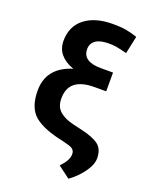

<svg xmlns="http://www.w3.org/2000/svg" viewBox="-166 -810 863 1092"><g transform="rotate(20 265.5 -264.0)"><path d="M386.5 192.5 314 138.5Q359 91.5 359 57.5V52.5Q359 36 347.5 25.5Q336 15 304.5 8L287 3Q164 -21.5 107 -68Q50.5 -115 50.5 -219Q50.5 -357.5 196.5 -404V-405.5Q146 -423.5 119 -456Q92 -488.5 92 -535Q92 -623 154.2 -672Q216.5 -721 325 -721Q372 -721 404 -715.5Q436 -710 473 -697.5L450.5 -591Q407.5 -602 387.2 -605.5Q367 -609 341 -609Q287 -609 260.8 -590Q234.5 -571 234.5 -537.5Q234.5 -461.5 344.5 -461.5H418.5V-348H348.5Q270.5 -348 231.5 -317.2Q192.5 -286.5 192.5 -222.5Q192.5 -172.5 223.8 -145.8Q255 -119 310.5 -106.5L358 -95.5Q432 -79 466.2 -53.5Q500.5 -28 500.5 29Q500 69 465.2 115.5Q430.5 162 386.5 192.5Z"/></g></svg>

Font: Roberto Sans
Style: Bold
Weight: 700
Designer: Google (font) & Cristiano Sobral (main changes)
Version: Version 1.000;October 12, 2021;FontCreator 14.0.0.2814 64-bi